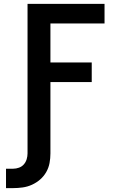

<svg xmlns="http://www.w3.org/2000/svg" viewBox="-20 -755 640 990"><path d="M11 215V115H47Q63 115 78 109.5Q93 104 103 92.5Q113 81 117.5 66Q122 51 122 36V-735H519V-634H240V-433H453V-332H240V36Q240 61 235.5 85.5Q231 110 218.5 132Q206 154 187 170.5Q168 187 145 197.5Q122 208 97 211.5Q72 215 47 215Z"/></svg>

Font: Iosevka Fixed Extended
Style: Bold
Weight: 700
Width: 7
Monospace: yes
Designer: Belleve Invis
Foundry: Belleve Invis
Version: Version 24.1.1; ttfautohint (v1.8.4)